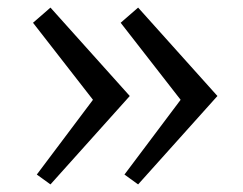

<svg xmlns="http://www.w3.org/2000/svg" viewBox="-20 -529 640 506"><path d="M308 -69 456 -266 298 -469 344 -509 553 -276 344 -43ZM77 -69 225 -266 67 -469 113 -509 322 -276 113 -43Z"/></svg>

Font: Wittgenstein
Style: Regular
Weight: 400
Designer: Jörg Drees
Foundry: Jörg Drees
Version: Version 1.003;Glyphs 3.1.2 (3151)